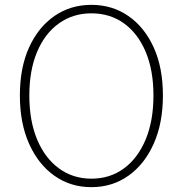

<svg xmlns="http://www.w3.org/2000/svg" viewBox="-20 -759 754 792"><path d="M357 13Q271 13 204.5 -34Q138 -81 100 -166Q62 -251 62 -365Q62 -480 100 -563.5Q138 -647 204.5 -693Q271 -739 357 -739Q443 -739 509.5 -693Q576 -647 614 -563.5Q652 -480 652 -365Q652 -251 614 -166Q576 -81 509.5 -34Q443 13 357 13ZM357 -22Q434 -22 491.5 -64.5Q549 -107 581 -184Q613 -261 613 -365Q613 -469 581 -545Q549 -621 491.5 -662.5Q434 -704 357 -704Q281 -704 223 -662.5Q165 -621 133 -545Q101 -469 101 -365Q101 -261 133 -184Q165 -107 223 -64.5Q281 -22 357 -22Z"/></svg>

Font: Noto Sans KR Thin Thin
Style: Regular
Weight: 250
Version: Version 2.004-H2;hotconv 1.0.118;makeotfexe 2.5.65603